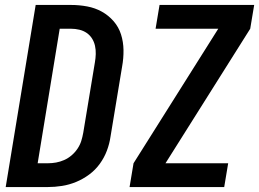

<svg xmlns="http://www.w3.org/2000/svg" viewBox="-20 -755 1046 775"><path d="M3 0 124 -735H267Q300 -735 332 -729Q364 -723 391 -708Q418 -693 438.5 -669.5Q459 -646 468.5 -616Q478 -586 478.5 -553Q479 -520 473 -487L426 -203Q422 -175 411.5 -147Q401 -119 383 -94Q365 -69 340 -50.5Q315 -32 287 -20.5Q259 -9 230 -4.5Q201 0 173 0ZM132 -96H173Q190 -96 206.5 -99Q223 -102 239 -109Q255 -116 269 -128Q283 -140 293 -155Q303 -170 308 -186Q313 -202 316 -219L363 -503Q366 -520 366.5 -537Q367 -554 363.5 -570Q360 -586 351.5 -599.5Q343 -613 330 -622Q317 -631 300.5 -635Q284 -639 267 -639H221ZM885 0H503L519 -96L861 -639H608L624 -735H1006L990 -639L648 -96H901Z"/></svg>

Font: Iosevka Custom
Style: Bold Italic
Weight: 700
Italic angle: -9°
Designer: Belleve Invis
Foundry: Belleve Invis
Version: Version 30.3.1; ttfautohint (v1.8.3)